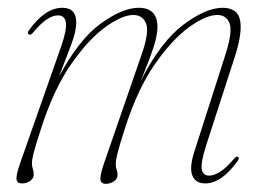

<svg xmlns="http://www.w3.org/2000/svg" viewBox="-20 -452 660 481"><path d="M241.5 -45.5 335.5 -317.5Q354.5 -372.5 345.8 -393.5Q337 -414.5 314 -414.5Q286 -414.5 243.8 -384Q201.5 -353.5 158.2 -291.2Q115 -229 84 -133.5Q68 -84 64 -67.8Q60 -51.5 60 -43.5Q60 -35 62.2 -28.8Q64.5 -22.5 64.5 -14.5Q64.5 -5 55.5 1.2Q46.5 7.5 35 7.5Q21.5 7.5 21.2 -4.8Q21 -17 33 -50.5L133 -335Q148 -378 145 -395.8Q142 -413.5 125.5 -413.5Q112.5 -413.5 97.2 -403.5Q82 -393.5 62 -369.5Q56.5 -363 52 -366Q47.5 -369 52 -375.5Q93 -432.5 136 -432.5Q171 -432.5 171 -396Q171 -374 159.5 -343.2Q148 -312.5 128 -260.5Q177.5 -353 232.2 -392.8Q287 -432.5 327.5 -432.5Q374 -432.5 374.5 -385Q374.5 -365 365.5 -336.2Q356.5 -307.5 332.5 -249.5Q383 -348 439.5 -390.2Q496 -432.5 537.5 -432.5Q575.5 -432.5 581.5 -401Q587.5 -369.5 568.5 -310.5L496.5 -88Q482.5 -44 485.5 -28Q488.5 -12 504 -12Q515.5 -12 530.2 -20.8Q545 -29.5 567 -55Q573 -61.5 576.5 -59Q580.5 -56 575.5 -49Q535 7.5 494 7.5Q470 7.5 462 -12Q454 -31.5 466.5 -71L545.5 -317.5Q563 -373 555 -393.8Q547 -414.5 524.5 -414.5Q496 -414.5 453.8 -384Q411.5 -353.5 368.2 -291.5Q325 -229.5 294 -133.5Q278.5 -85.5 274.2 -67.5Q270 -49.5 270 -41.5Q270 -33 272.2 -27Q274.5 -21 274.5 -13.5Q274.5 -4 265.5 2.2Q256.5 8.5 245 8.5Q232 8.5 231.5 -3.5Q231 -15.5 241.5 -45.5Z"/></svg>

Font: Fraunces 144pt S050 Thin
Style: Italic
Weight: 100
Italic angle: -16°
Version: Version 1.000; ttfautohint (v1.8.3)